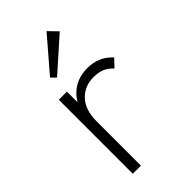

<svg xmlns="http://www.w3.org/2000/svg" viewBox="-223 -786 853 853"><g transform="rotate(-45 204.0 -359.5)"><path d="M75 0V-465H126V0ZM126 -278 101 -287Q101 -376 146 -425.5Q191 -475 264 -475Q298 -475 327.5 -463Q357 -451 382 -424L348 -388Q329 -409 307 -418Q285 -427 255 -427Q198 -427 162 -388.5Q126 -350 126 -278ZM139 -540 117 -562 252 -719 293 -677Z"/></g></svg>

Font: Outfit Thin ExtraLight
Style: Regular
Weight: 250
Version: Version 1.100;gftools[0.9.27]